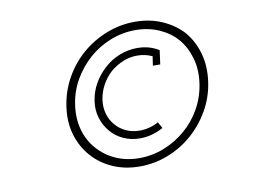

<svg xmlns="http://www.w3.org/2000/svg" viewBox="-62 -720 917 695"><g transform="rotate(-10 396.5 -372.5)"><path d="M403 -143Q356 -143 317 -160.5Q278 -178 251 -209Q224 -239 212 -281Q200 -323 207 -372Q214 -422 238 -463.5Q262 -505 297 -536Q332 -567 376.5 -584.5Q421 -602 468 -602Q516 -602 555.5 -584.5Q595 -567 621 -537Q647 -506 659 -464Q671 -422 664 -372Q657 -323 633.5 -281Q610 -239 575 -209Q539 -178 495 -160.5Q451 -143 403 -143ZM400 -113Q454 -113 504 -132.5Q554 -152 594 -187Q634 -222 661 -269Q688 -316 696 -372Q704 -428 690.5 -476Q677 -524 647 -559Q616 -593 571 -612.5Q526 -632 472 -632Q418 -632 368 -612.5Q318 -593 278 -559Q237 -524 210 -476Q183 -428 175 -372Q167 -316 181 -269Q195 -222 226 -187Q257 -152 301.5 -132.5Q346 -113 400 -113ZM509 -464H536L543 -515Q526 -526 506 -531.5Q486 -537 463 -537Q430 -537 398.5 -524.5Q367 -512 343 -490Q318 -468 301 -438.5Q284 -409 279 -375Q274 -342 283 -312.5Q292 -283 311 -261Q329 -239 357 -226Q385 -213 418 -213Q441 -213 462.5 -219Q484 -225 504 -236L491 -259Q475 -250 457.5 -245.5Q440 -241 422 -241Q394 -241 371.5 -251.5Q349 -262 334 -280Q318 -298 311 -322.5Q304 -347 308 -375Q312 -402 325.5 -427Q339 -452 360 -471Q381 -489 406.5 -499.5Q432 -510 459 -510Q474 -510 487.5 -507Q501 -504 514 -498Z"/></g></svg>

Font: Josefin Slab Thin SemiBold
Style: Italic
Weight: 600
Italic angle: -12°
Version: Version 2.000